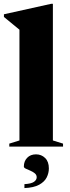

<svg xmlns="http://www.w3.org/2000/svg" viewBox="-30 -765 367 1002"><path d="M246 -32 299 -15.5V0H18.5V-15.5L71.5 -32V-610Q62 -618 40.8 -635.2Q19.5 -652.5 -9.5 -676.5V-690.5L236.5 -745H246ZM97.5 196Q133 194 147.2 184Q161.5 174 161.5 160Q161.5 147.5 151.2 139.2Q141 131 127.8 125.5Q114.5 120 104.5 115.2Q94.5 110.5 94.5 104Q94.5 76.5 111.8 58.5Q129 40.5 158 40.5Q186 40.5 205.5 59.5Q225 78.5 225 114Q225 138 213.8 160.8Q202.5 183.5 174.5 199Q146.5 214.5 97.5 216.5Z"/></svg>

Font: Newsreader Display
Style: Bold
Weight: 700
Designer: Hugues Gentile
Foundry: Production Type
Version: Version 1.001